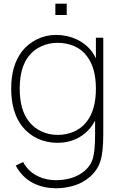

<svg xmlns="http://www.w3.org/2000/svg" viewBox="-20 -770 661 1056"><path d="M347 -687.5H284.5V-750H347ZM548 -562.5V-31.5Q548 66.5 532.5 115Q517.5 165 474 203Q436.5 235.5 388 250.5Q339.5 265.5 287.5 265.5Q225.5 265.5 173.8 242.5Q122 219.5 87.5 173Q76.5 159.5 66.5 140.5L107.5 121Q114 135.5 123 146Q150 182.5 193.8 201.8Q237.5 221 287.5 221Q334 221 374.2 208.5Q414.5 196 445 170Q481.5 139 492 96.5Q503 56 503 -31.5V-106.5L487.5 -81Q454.5 -34 405.2 -9.2Q356 15.5 297 15.5Q237 15.5 187 -7.8Q137 -31 101 -76Q41.5 -154.5 41.5 -282.5Q41.5 -410 101 -487.5Q134.5 -530 183.5 -554Q232.5 -578 288.5 -578Q318.5 -578 347.2 -571.8Q376 -565.5 401.5 -553.5Q427 -541.5 449 -523.8Q471 -506 487.5 -483.5Q496.5 -471 507.5 -449V-562.5ZM507.5 -282.5Q507.5 -395.5 458.5 -460.5Q445.5 -478.5 428 -492.5Q410.5 -506.5 389.5 -515.8Q368.5 -525 345 -529.8Q321.5 -534.5 297 -534.5Q249 -534.5 206.8 -515.2Q164.5 -496 137.5 -460.5Q88.5 -398 88.5 -282.5Q88.5 -166.5 137.5 -104Q164.5 -67.5 206.8 -47.8Q249 -28 297 -28Q346.5 -28 389 -47.2Q431.5 -66.5 458.5 -103Q507.5 -168 507.5 -282.5Z"/></svg>

Font: Russisch Sans ExtraLight
Style: Regular
Weight: 200
Width: 4
Designer: Michael Sharanda (font) & Cristiano Sobral (main changes)
Foundry: Michael Sharanda
Version: Version 2.00;September 8, 2020;FontCreator 13.0.0.2681 64-bi